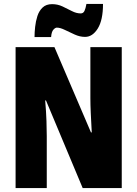

<svg xmlns="http://www.w3.org/2000/svg" viewBox="-20 -953 696 973"><path d="M597 0H399L213 -444H209Q214 -385 215.5 -339.5Q217 -294 217 -263V0H59V-714H256L441 -282H445Q442 -336 440 -379.5Q438 -423 438 -455V-714H597ZM155 -765Q155 -788 158 -816.5Q161 -845 169.5 -871.5Q178 -898 196 -915Q214 -932 244 -932Q272 -932 296.5 -920.5Q321 -909 344 -897Q367 -885 389 -885Q402 -885 408 -897.5Q414 -910 418 -933H502Q502 -851 475.5 -808.5Q449 -766 411 -766Q385 -766 358.5 -778Q332 -790 308.5 -801.5Q285 -813 268 -813Q260 -813 250.5 -802.5Q241 -792 239 -765Z"/></svg>

Font: Noto Sans Malayalam ExtraCondensed Black
Style: Regular
Weight: 900
Width: 2
Designer: Jelle Bosma - Monotype Design Team
Foundry: Monotype Imaging Inc.
Version: Version 2.104; ttfautohint (v1.8.4.7-5d5b)